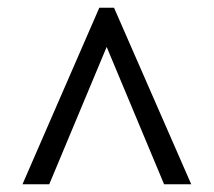

<svg xmlns="http://www.w3.org/2000/svg" viewBox="-20 -734 552 495"><path d="M38 -259H107L255 -613L403 -259H473L274 -714H236Z"/></svg>

Font: Noto Serif Devanagari SemiCondensed SemiBold
Style: Regular
Weight: 600
Width: 4
Designer: Universal Thirst, Indian Type Foundry and the Monotype Design Team
Foundry: Monotype Imaging Inc.
Version: Version 2.004